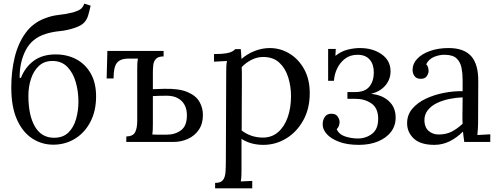

<svg xmlns="http://www.w3.org/2000/svg" viewBox="-20 -780 2739 1055"><path d="M273 15Q209 15 156.5 -19.5Q104 -54 73 -123.5Q42 -193 42 -299Q42 -387 60.5 -464Q79 -541 119.5 -597.5Q160 -654 226 -679Q264 -694 303 -698Q342 -702 382 -712Q408 -720 421.5 -729Q435 -738 443 -760L478 -749Q471 -717 464 -694Q457 -671 441.5 -655Q426 -639 391 -627Q350 -613 308.5 -609Q267 -605 232 -594Q156 -571 121.5 -504.5Q87 -438 88 -352H95Q118 -411 165.5 -446Q213 -481 286 -481Q349 -481 399 -454.5Q449 -428 478.5 -376.5Q508 -325 508 -250Q508 -170 476.5 -110Q445 -50 391.5 -17.5Q338 15 273 15ZM277 -23Q326 -23 355.5 -51.5Q385 -80 398 -126Q411 -172 411 -222Q411 -277 396.5 -328Q382 -379 350.5 -412Q319 -445 268 -445Q223 -445 194 -418Q165 -391 150.5 -347.5Q136 -304 136 -254Q136 -146 172 -84.5Q208 -23 277 -23Z M879 -470Q849 -470 836.5 -456Q824 -442 822 -421.5Q820 -401 820 -382V-290L882 -292Q963 -294 1009.5 -274.5Q1056 -255 1075.5 -221.5Q1095 -188 1095 -148Q1095 -100 1072.5 -67Q1050 -34 1013 -17Q976 0 932 0H674V-30Q711 -31 722.5 -53.5Q734 -76 734 -115V-394Q734 -414 734.5 -428Q735 -442 738 -458H681Q641 -457 622.5 -434.5Q604 -412 604 -349H566L570 -500H879ZM820 -97Q820 -59 817 -41Q829 -40 845.5 -40Q862 -40 876.5 -40Q891 -40 896 -40Q942 -40 974.5 -64Q1007 -88 1007 -146Q1007 -197 977.5 -225.5Q948 -254 896 -254Q874 -254 855.5 -253.5Q837 -253 820 -252Z M1162 255V225Q1193 225 1205 209.5Q1217 194 1219 166.5Q1221 139 1221 103L1223 -380Q1223 -396 1223.5 -412Q1224 -428 1227 -445Q1209 -444 1191.5 -443Q1174 -442 1156 -441V-483Q1200 -483 1222.5 -487Q1245 -491 1255.5 -497Q1266 -503 1273 -510H1303Q1304 -500 1305 -486.5Q1306 -473 1307 -456Q1337 -483 1378.5 -499.5Q1420 -516 1462 -516Q1520 -516 1570 -486Q1620 -456 1651 -400.5Q1682 -345 1682 -268Q1682 -183 1646.5 -119Q1611 -55 1553 -19.5Q1495 16 1427 16Q1358 16 1307 -17V149Q1307 169 1306.5 184.5Q1306 200 1303 217Q1319 216 1334.5 215.5Q1350 215 1366 214V255ZM1425 -24Q1473 -24 1507.5 -53.5Q1542 -83 1560.5 -134.5Q1579 -186 1579 -252Q1579 -306 1563.5 -355.5Q1548 -405 1514.5 -436Q1481 -467 1426 -467Q1392 -467 1360.5 -450.5Q1329 -434 1308 -411Q1308 -407 1308.5 -399.5Q1309 -392 1309 -373.5Q1309 -355 1309 -318.5Q1309 -282 1308.5 -220Q1308 -158 1308 -63Q1359 -24 1425 -24Z M1952 16Q1887 16 1842.5 -1Q1798 -18 1775.5 -43.5Q1753 -69 1753 -96Q1753 -121 1765 -138Q1777 -155 1799 -155Q1825 -156 1835.5 -139.5Q1846 -123 1846 -110Q1846 -100 1842.5 -89.5Q1839 -79 1830 -70Q1844 -40 1878.5 -29.5Q1913 -19 1946 -19Q1990 -19 2024 -44.5Q2058 -70 2058 -127Q2058 -186 2021 -211.5Q1984 -237 1934 -237H1889V-274H1930Q1986 -274 2010 -304.5Q2034 -335 2034 -382Q2034 -427 2011 -453Q1988 -479 1945 -479Q1904 -479 1876 -457.5Q1848 -436 1832.5 -403.5Q1817 -371 1815 -336H1783V-511H1825L1823 -473Q1854 -498 1889.5 -507Q1925 -516 1957 -516Q2029 -516 2077.5 -481.5Q2126 -447 2126 -388Q2126 -345 2098.5 -311.5Q2071 -278 2019 -264Q2079 -259 2116.5 -224.5Q2154 -190 2154 -134Q2154 -89 2128.5 -55.5Q2103 -22 2057.5 -3Q2012 16 1952 16Z M2531 0Q2528 -17 2527 -30Q2526 -43 2524 -57Q2490 -23 2450.5 -3.5Q2411 16 2367 16Q2291 16 2254 -18.5Q2217 -53 2217 -103Q2217 -149 2245.5 -182.5Q2274 -216 2319.5 -237.5Q2365 -259 2418.5 -269.5Q2472 -280 2522 -279V-341Q2522 -376 2516 -407Q2510 -438 2490 -458Q2470 -478 2426 -479Q2397 -480 2366.5 -468Q2336 -456 2322 -427Q2330 -419 2332.5 -408.5Q2335 -398 2335 -389Q2335 -377 2325 -361.5Q2315 -346 2290 -347Q2269 -347 2258 -361.5Q2247 -376 2247 -396Q2247 -430 2272.5 -457Q2298 -484 2343 -500Q2388 -516 2445 -516Q2529 -516 2569 -471.5Q2609 -427 2608 -331Q2608 -275 2607.5 -218.5Q2607 -162 2607 -106Q2607 -90 2606 -74Q2605 -58 2603 -38Q2621 -39 2638.5 -40Q2656 -41 2674 -42V0ZM2522 -245Q2488 -244 2450.5 -236.5Q2413 -229 2381.5 -214Q2350 -199 2330.5 -174.5Q2311 -150 2312 -115Q2314 -78 2336.5 -59.5Q2359 -41 2390 -41Q2431 -41 2461.5 -56.5Q2492 -72 2522 -100Q2521 -111 2521 -124Q2521 -137 2521 -151Q2521 -156 2521.5 -183Q2522 -210 2522 -245Z"/></svg>

Font: Lora
Style: Regular
Weight: 400
Designer: Olga Karpushina, Alexei Vanyashin (Cyrillic)
Foundry: Cyreal
Version: Version 3.005; ttfautohint (v1.8.4.7-5d5b)